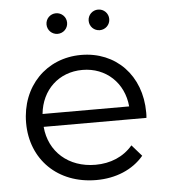

<svg xmlns="http://www.w3.org/2000/svg" viewBox="-52 -764 723 817"><g transform="rotate(-5 309.5 -356.0)"><path d="M123 -295C133 -397 207 -467 308 -467C409 -467 484 -396 493 -295ZM327 5C410 5 483 -25 530 -81L488 -129C449 -83 393 -60 329 -60C214 -60 132 -133 123 -240H562C563 -248 563 -257 563 -263C563 -422 456 -531 308 -531C159 -531 50 -419 50 -263C50 -107 162 5 327 5ZM217 -629C241 -629 261 -648 261 -673C261 -698 241 -717 217 -717C193 -717 173 -698 173 -673C173 -648 193 -629 217 -629ZM397 -629C421 -629 441 -648 441 -673C441 -698 421 -717 397 -717C373 -717 353 -698 353 -673C353 -648 373 -629 397 -629Z"/></g></svg>

Font: Montserrat-Alt1
Style: Regular
Weight: 400
Designer: Differentunic
Foundry: Differentunic
Version: Version 7.222